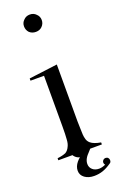

<svg xmlns="http://www.w3.org/2000/svg" viewBox="-157 -727 556 895"><g transform="rotate(-20 121.0 -279.0)"><path d="M120 -598Q101 -598 88 -610Q76 -623 76 -641Q76 -659 89 -671Q101 -684 120 -684Q139 -684 151 -671Q164 -659 164 -641Q164 -623 151 -610Q139 -598 120 -598ZM159 -422V-140L160 -103Q160 -68 164 -55Q167 -39 179 -29Q194 -16 229 -10V0H159Q154 10 143.5 16Q133 22 121 22Q109 22 99 16Q89 10 83 0H13V-10Q39 -13 55 -20Q68 -28 75 -44Q82 -57 83 -78Q84 -89 84.5 -105.5Q85 -122 85 -144V-393H18V-394V-404ZM164 8Q147 25 140.5 37.5Q134 50 134 63Q134 80 146.5 91Q159 102 179 102Q193 102 211 94Q206 89 206 82Q206 75 211 70Q216 65 223 65Q231 65 235.5 70Q240 75 240 82Q240 92 233 96Q210 112 189.5 119Q169 126 146 126Q118 126 99.5 112.5Q81 99 81 77Q81 35 144 0H171Z"/></g></svg>

Font: Wachinanga
Style: Regular
Weight: 400
Designer: deFharo
Foundry: deFharo
Version: Wachinanga: Version 2.001 2013